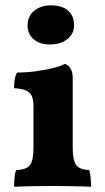

<svg xmlns="http://www.w3.org/2000/svg" viewBox="-20 -711 400 734"><path d="M34 3Q34 -16 35.6 -32.3Q37.2 -48.6 41.4 -61Q81.4 -62.2 94.7 -80.1Q108 -98 108 -148V-303.4Q108 -326.4 102.6 -341.5Q97.2 -356.6 81.2 -364.3Q65.2 -372 33.6 -373.8Q33.6 -389.6 35.9 -405.2Q38.2 -420.8 45 -433.6Q80.4 -433.6 117.3 -438.6Q154.2 -443.6 184 -451.1Q213.8 -458.6 228.2 -467Q242 -461.6 250 -448.7Q258 -435.8 258 -412.6V-148Q258 -98 271.2 -80.1Q284.4 -62.2 321.2 -61Q324.8 -48.6 326.4 -31.7Q328 -14.8 328 3Q314 2 290.2 1.5Q266.4 1 238.2 0.5Q210 0 181.4 0Q152.8 0 124.2 0.5Q95.6 1 71.8 1.5Q48 2 34 3ZM170.2 -541Q132 -541 108.7 -561Q85.4 -581 85.4 -612.8Q85.4 -650 111.2 -670.3Q137 -690.6 174.4 -690.6Q217 -690.6 240.1 -670.6Q263.2 -650.6 263.2 -614Q263.2 -582.6 237.9 -561.8Q212.6 -541 170.2 -541Z"/></svg>

Font: Vollkorn
Style: Regular
Weight: 400
Designer: Friedrich Althausen
Foundry: Friedrich Althausen
Version: Version 4.104